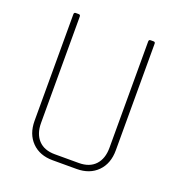

<svg xmlns="http://www.w3.org/2000/svg" viewBox="-119 -743 788 844"><g transform="rotate(20 275.0 -321.5)"><path d="M443 -643H457Q465 -643 465 -635V-136Q465 -74 428.5 -37Q392 0 331 0H219Q158 0 121.5 -37Q85 -74 85 -136V-634Q85 -643 93 -643H107Q115 -643 115 -634V-137Q115 -86 142 -57Q169 -28 219 -28H331Q381 -28 408 -57Q435 -86 435 -137V-634Q435 -643 443 -643Z"/></g></svg>

Font: Rajdhani Light
Style: Regular
Weight: 300
Designer: Satya Rajpurohit, Jyotish Sonowal
Foundry: Indian Type Foundry
Version: Version 1.201;PS 1.0;hotconv 1.0.78;makeotf.lib2.5.61930; tt